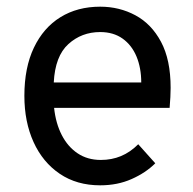

<svg xmlns="http://www.w3.org/2000/svg" viewBox="-20 -543 578 575"><path d="M280 12Q210 12 159 -22.5Q108 -57 80.5 -117.5Q53 -178 53 -256Q53 -340.5 81.5 -400.2Q110 -460 161 -491.5Q212 -523 280 -523Q337.5 -523 385.5 -497.2Q433.5 -471.5 462.2 -417.8Q491 -364 491 -280Q491 -268 490.2 -252.2Q489.5 -236.5 488 -220H142Q147 -173.5 165 -138.5Q183 -103.5 212.5 -83.8Q242 -64 282 -64Q314.5 -64 342.2 -75.5Q370 -87 394 -111L445 -54Q416.5 -25.5 374.2 -6.8Q332 12 280 12ZM141 -296H403Q403 -339.5 388.8 -373.8Q374.5 -408 347 -427.5Q319.5 -447 280 -447Q224.5 -447 184.8 -411Q145 -375 141 -296Z"/></svg>

Font: Undotted
Style: Regular
Weight: 400
Designer: Delve Withrington, Dave Bailey, Thomas Jockin
Foundry: Delve Fonts LLC
Version: Version 4.000